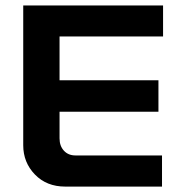

<svg xmlns="http://www.w3.org/2000/svg" viewBox="-20 -690 674 710"><path d="M65.9 -669.9H583V-555.2H200.2V-393.1H565.9V-276.9H200.2V-178.2Q200.2 -150.4 216.3 -132.8Q232.4 -115.2 258.8 -115.2H579.1V0H221.2Q152.3 0 109.1 -44.7Q65.9 -89.4 65.9 -152.8Z"/></svg>

Font: LT Wave Text Bold
Style: Regular
Weight: 700
Designer: Daniel Lyons
Version: Version 2.5 (Glyphs App)